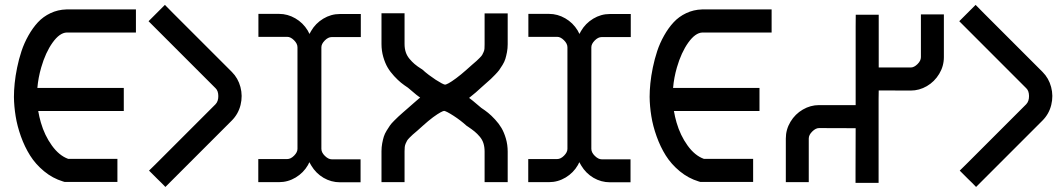

<svg xmlns="http://www.w3.org/2000/svg" viewBox="-20 -740 4324 780"><path d="M457 -1H242.2L235.8 -2.9Q193.8 -15.6 159.2 -44.2Q124.5 -72.8 102.3 -108.2Q80.1 -143.6 64.9 -186Q49.8 -228.5 43.5 -268.3Q37.1 -308.1 36.6 -346.2Q36.6 -372.1 39.6 -401.6Q42.5 -431.2 49.6 -465.6Q56.6 -500 67.4 -532.5Q78.1 -564.9 95.5 -595.7Q112.8 -626.5 134 -649.4Q155.3 -672.4 185.1 -686.5Q214.8 -700.7 249.5 -701.7H532.2V-607.9H251Q222.2 -606.9 193.6 -566.9Q165 -526.9 147.5 -466.3Q135.3 -424.3 131.8 -382.8H482.9V-289.1H135.3Q139.2 -265.6 146 -242.2Q161.1 -189.9 190.7 -148.9Q220.2 -107.9 256.8 -94.7H457Z M616.2 -686.5 649.9 -720.2Q667 -703.1 682.6 -687L921.9 -447.8Q947.3 -422.4 956.8 -386.5Q966.3 -350.6 957.3 -313.7Q948.2 -276.9 921.4 -250L685.1 -13.7L668.5 2.9L651.9 19.5L635.7 2.9L618.7 -13.7L602.1 -30.3L585.4 -46.9Q590.8 -52.2 602.1 -63.2Q613.3 -74.2 618.7 -79.6L855.5 -316.4Q867.2 -328.6 866.9 -349.9Q866.7 -371.1 856 -381.3L616.7 -620.6L583.5 -653.8Z M1029.8 -683.6H1113.8Q1148.4 -683.6 1179.7 -665.5Q1210.9 -647.5 1230 -616.2Q1233.9 -609.4 1237.3 -602.1Q1240.7 -607.9 1243.7 -613.8Q1261.7 -645 1293.2 -664.1Q1324.7 -683.1 1360.8 -683.1H1445.8V-589.4H1327.6Q1313 -589.4 1299.3 -575.4Q1285.6 -561.5 1285.6 -547.9V-135.3Q1285.6 -120.6 1299.8 -106.7Q1314 -92.8 1327.6 -92.8H1444.8V0.5H1360.8Q1325.7 0.5 1294.4 -17.6Q1263.2 -36.1 1244.6 -67.4L1236.8 -81.1L1231 -69.3Q1212.9 -38.1 1181.4 -19Q1149.9 0 1113.3 0H1029.3V-93.8H1146.5Q1161.1 -93.8 1174.8 -107.7Q1188.5 -121.6 1188.5 -135.3V-547.9Q1188.5 -562.5 1174.6 -576.4Q1160.6 -590.3 1147 -590.3H1029.8Z M1529.8 0V-125.5Q1529.8 -142.1 1532.7 -157.7Q1535.6 -173.3 1539.3 -185.1Q1543 -196.8 1550.8 -209.5Q1558.6 -222.2 1564.2 -230.2Q1569.8 -238.3 1581.1 -249.5Q1592.3 -260.7 1598.4 -266.4Q1604.5 -272 1617.4 -283.4Q1630.4 -294.9 1635.7 -299.3L1660.2 -320.8L1681.6 -339.4Q1684.1 -341.3 1687 -343.3Q1678.7 -349.1 1671.4 -355Q1657.2 -366.2 1637.2 -383.8Q1621.6 -394 1609.1 -404.1Q1596.7 -414.1 1581.1 -430.9Q1565.4 -447.8 1554.9 -465.6Q1544.4 -483.4 1537.1 -508.5Q1529.8 -533.7 1529.8 -561.5V-686H1623.5V-561.5Q1623.5 -543 1628.4 -528.1Q1633.3 -513.2 1643.6 -501Q1653.8 -488.8 1664.1 -480Q1676.3 -469.7 1691.9 -460L1694.8 -458.5L1697.3 -456.1Q1720.2 -435.5 1750 -416Q1778.8 -397.5 1788.1 -396Q1792.5 -396.5 1803 -402.1Q1813.5 -407.7 1833 -422.1Q1852.5 -436.5 1874.5 -456.1Q1883.8 -464.8 1897.2 -476.3Q1910.6 -487.8 1915.8 -492.4Q1920.9 -497.1 1928.7 -504.9Q1936.5 -512.7 1939 -517.1Q1941.4 -521.5 1944.6 -528.6Q1947.8 -535.6 1948.2 -542.7Q1948.7 -549.8 1948.7 -560.1V-685.5H2042.5V-560.1Q2042.5 -543.5 2039.6 -528.1Q2036.6 -512.7 2033 -500.7Q2029.3 -488.8 2021.5 -476.1Q2013.7 -463.4 2008.1 -455.6Q2002.4 -447.8 1991.2 -436.3Q1980 -424.8 1974.1 -419.2Q1968.3 -413.6 1955.1 -402.3Q1941.9 -391.1 1937 -386.2L1913.1 -364.7L1890.6 -346.2L1885.7 -342.3Q1894 -336.4 1900.9 -330.6Q1915 -319.3 1935.1 -301.8Q1950.7 -291.5 1963.1 -281.5Q1975.6 -271.5 1991.2 -254.6Q2006.8 -237.8 2017.3 -220Q2027.8 -202.1 2035.2 -177Q2042.5 -151.9 2042.5 -124V0H1948.7V-124Q1948.7 -142.6 1944.1 -157.5Q1939.5 -172.4 1929.2 -184.6Q1918.9 -196.8 1908.2 -205.6Q1897.5 -214.4 1880.9 -225.6L1877.9 -227.5L1875 -229.5Q1852.1 -250.5 1822.8 -269.5Q1793.9 -288.1 1784.2 -289.6Q1779.8 -289.1 1769.3 -283.4Q1758.8 -277.8 1739.3 -263.7Q1719.7 -249 1698.2 -229.5Q1689 -220.7 1675.5 -209.2Q1662.1 -197.8 1656.7 -193.1Q1651.4 -188.5 1643.8 -180.7Q1636.2 -172.9 1633.8 -168.7Q1631.3 -164.6 1628.2 -157.2Q1625 -149.9 1624.3 -142.8Q1623.5 -135.7 1623.5 -125.5V0Z M2126.5 -683.6H2210.4Q2245.1 -683.6 2276.4 -665.5Q2307.6 -647.5 2326.7 -616.2Q2330.6 -609.4 2334 -602.1Q2337.4 -607.9 2340.3 -613.8Q2358.4 -645 2389.9 -664.1Q2421.4 -683.1 2457.5 -683.1H2542.5V-589.4H2424.3Q2409.7 -589.4 2396 -575.4Q2382.3 -561.5 2382.3 -547.9V-135.3Q2382.3 -120.6 2396.5 -106.7Q2410.6 -92.8 2424.3 -92.8H2541.5V0.5H2457.5Q2422.4 0.5 2391.1 -17.6Q2359.9 -36.1 2341.3 -67.4L2333.5 -81.1L2327.6 -69.3Q2309.6 -38.1 2278.1 -19Q2246.6 0 2210 0H2126V-93.8H2243.2Q2257.8 -93.8 2271.5 -107.7Q2285.2 -121.6 2285.2 -135.3V-547.9Q2285.2 -562.5 2271.2 -576.4Q2257.3 -590.3 2243.7 -590.3H2126.5Z M3039.6 -1H2824.7L2818.4 -2.9Q2776.4 -15.6 2741.7 -44.2Q2707 -72.8 2684.8 -108.2Q2662.6 -143.6 2647.5 -186Q2632.3 -228.5 2626 -268.3Q2619.6 -308.1 2619.1 -346.2Q2619.1 -372.1 2622.1 -401.6Q2625 -431.2 2632.1 -465.6Q2639.2 -500 2649.9 -532.5Q2660.6 -564.9 2678 -595.7Q2695.3 -626.5 2716.6 -649.4Q2737.8 -672.4 2767.6 -686.5Q2797.4 -700.7 2832 -701.7H3114.7V-607.9H2833.5Q2804.7 -606.9 2776.1 -566.9Q2747.6 -526.9 2730 -466.3Q2717.8 -424.3 2714.4 -382.8H3065.4V-289.1H2717.8Q2721.7 -265.6 2728.5 -242.2Q2743.7 -189.9 2773.2 -148.9Q2802.7 -107.9 2839.4 -94.7H3039.6Z M3172.4 0V-177.2Q3172.4 -213.9 3191.4 -245.4Q3210.4 -276.9 3241.5 -294.9Q3272.5 -313 3307.1 -313H3454.1H3456.1V-338.9V-633.8Q3456.1 -642.1 3456.3 -657.2Q3456.5 -672.4 3456.5 -680.2H3549.8V-657.2V-633.3V-465.8Q3602.1 -465.3 3679.7 -465.8Q3693.4 -465.8 3707.3 -479.5Q3721.2 -493.2 3721.2 -507.8V-681.6H3814.5V-507.8Q3814.5 -471.2 3795.4 -439.7Q3776.4 -408.2 3745.4 -390.1Q3714.4 -372.1 3679.7 -372.1Q3602.1 -372.1 3549.8 -372.6Q3549.8 -356 3549.3 -338.4V-43.9V-20.5V2.9H3455.6V-21V-43.9Q3455.6 -109.9 3456.1 -219.2H3453.6Q3392.6 -219.7 3307.1 -219.7Q3293.9 -219.7 3279.8 -205.8Q3265.6 -191.9 3265.6 -177.2V0Z M3909.7 -686.5 3943.4 -720.2Q3960.4 -703.1 3976.1 -687L4215.3 -447.8Q4240.7 -422.4 4250.2 -386.5Q4259.8 -350.6 4250.7 -313.7Q4241.7 -276.9 4214.8 -250L3978.5 -13.7L3961.9 2.9L3945.3 19.5L3929.2 2.9L3912.1 -13.7L3895.5 -30.3L3878.9 -46.9Q3884.3 -52.2 3895.5 -63.2Q3906.7 -74.2 3912.1 -79.6L4148.9 -316.4Q4160.6 -328.6 4160.4 -349.9Q4160.2 -371.1 4149.4 -381.3L3910.2 -620.6L3877 -653.8Z"/></svg>

Font: GokturkKurgu
Style: Regular
Weight: 400
Designer: facebook.com/biligbitig
Foundry: facebook.com/biligbitig
Version: Version 1.0